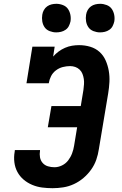

<svg xmlns="http://www.w3.org/2000/svg" viewBox="-20 -980 640 1008"><path d="M256 8Q228 8 201 4.5Q174 1 149 -9.5Q124 -20 104 -37Q84 -54 71.5 -77Q59 -100 55.5 -127.5Q52 -155 57 -183L58 -192H190V-188Q187 -171 190 -154Q193 -137 204 -124.5Q215 -112 231.5 -107Q248 -102 266 -102Q286 -102 305.5 -111.5Q325 -121 338 -138Q351 -155 358.5 -175Q366 -195 369 -215L385 -312H231L250 -423H404L418 -508Q420 -523 421 -537.5Q422 -552 420 -565.5Q418 -579 413 -592Q408 -605 398 -614.5Q388 -624 375 -628.5Q362 -633 348 -633Q329 -633 309.5 -628Q290 -623 273.5 -610.5Q257 -598 248 -580Q239 -562 236 -543H119L150 -735H267L259 -683Q271 -697 287 -709Q303 -721 321.5 -729Q340 -737 358.5 -740Q377 -743 395 -743Q426 -743 454 -734.5Q482 -726 502.5 -707.5Q523 -689 534.5 -663Q546 -637 551 -608.5Q556 -580 554.5 -550Q553 -520 548 -490L499 -197Q495 -169 485.5 -141.5Q476 -114 458.5 -89.5Q441 -65 418 -45.5Q395 -26 368 -13.5Q341 -1 312.5 3.5Q284 8 256 8ZM505 -810Q488 -810 471 -816.5Q454 -823 444.5 -836.5Q435 -850 432 -867.5Q429 -885 432 -903Q434 -916 440.5 -927.5Q447 -939 457.5 -946.5Q468 -954 480.5 -957Q493 -960 506 -960Q523 -960 540 -953.5Q557 -947 566.5 -933.5Q576 -920 579.5 -902.5Q583 -885 580 -867Q577 -854 571 -842.5Q565 -831 554 -823.5Q543 -816 530.5 -813Q518 -810 505 -810ZM275 -810Q258 -810 241 -816.5Q224 -823 214.5 -836.5Q205 -850 202 -867.5Q199 -885 202 -903Q204 -916 210.5 -927.5Q217 -939 227.5 -946.5Q238 -954 250.5 -957Q263 -960 276 -960Q293 -960 310 -953.5Q327 -947 336.5 -933.5Q346 -920 349.5 -902.5Q353 -885 350 -867Q347 -854 341 -842.5Q335 -831 324 -823.5Q313 -816 300.5 -813Q288 -810 275 -810Z"/></svg>

Font: Iosevka HT Extrabold Extended
Style: Italic
Weight: 800
Width: 7
Italic angle: -9°
Monospace: yes
Designer: Belleve Invis
Foundry: Belleve Invis
Version: Version 32.3.0; ttfautohint (v1.8.4)